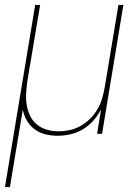

<svg xmlns="http://www.w3.org/2000/svg" viewBox="-40 -540 560 775"><path d="M-20 215 102 -520H122L70 -210Q67 -186 65.5 -162Q64 -138 68 -115Q72 -92 82 -71.5Q92 -51 109.5 -37Q127 -23 149.5 -16.5Q172 -10 196 -10Q218 -10 241.5 -15Q265 -20 286 -32Q307 -44 324.5 -61.5Q342 -79 354 -100Q366 -121 372.5 -143.5Q379 -166 383 -189L438 -520H458L372 0H352L368 -99Q356 -75 337 -53.5Q318 -32 294.5 -18Q271 -4 244.5 2Q218 8 192 8Q167 8 143 2Q119 -4 100 -18Q81 -32 69 -52.5Q57 -73 52 -97L0 215Z"/></svg>

Font: Iosevka Term Curly Th Obl
Style: Regular
Weight: 100
Italic angle: -9°
Designer: Belleve Invis
Foundry: Belleve Invis
Version: Version 32.3.0